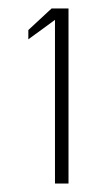

<svg xmlns="http://www.w3.org/2000/svg" viewBox="-20 -822 234 454"><path d="M47 -729 110 -775V-388H142V-802H102L47 -751Z"/></svg>

Font: Charger Sport
Style: HLExt
Weight: 100
Designer: Jasper
Foundry: Cannot Into Space Fonts
Version: Version 1.1